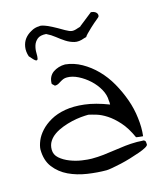

<svg xmlns="http://www.w3.org/2000/svg" viewBox="-105 -770 717 848"><g transform="rotate(-15 253.0 -346.0)"><path d="M18.6 -165Q19.5 -181.6 28.3 -203.1Q37.1 -224.6 55.7 -245.1Q74.2 -265.6 102.5 -281.7Q130.9 -297.9 169.4 -304.7Q208 -311.5 257.3 -305.7Q306.6 -299.8 367.2 -276.4Q367.2 -277.3 367.2 -286.1L366.2 -294.9Q366.2 -320.3 351.6 -346.7Q336.9 -373 314 -394Q291 -415 264.6 -428.2Q238.3 -441.4 213.9 -441.4Q204.1 -441.4 196.8 -438.5Q189.5 -435.5 182.6 -431.2Q175.8 -426.8 169.4 -423.3Q163.1 -419.9 154.3 -419.9Q152.3 -419.9 152.3 -420.9Q151.4 -421.9 150.4 -422.9Q148.4 -424.8 145 -427.7Q141.6 -430.7 141.6 -431.6Q141.6 -449.2 147.9 -461.9Q154.3 -474.6 165.5 -482.4Q176.8 -490.2 190.9 -494.6Q205.1 -499 220.7 -499Q259.8 -495.1 295.4 -475.1Q331.1 -455.1 360.8 -424.8Q390.6 -394.5 413.1 -355Q435.5 -315.4 450.7 -272.9Q465.8 -230.5 470.7 -187.5Q476.6 -142.6 471.7 -103.5Q470.7 -103.5 465.8 -104Q460.9 -104.5 455.1 -105Q449.2 -105.5 445.3 -106.4L440.4 -107.4Q419.9 -153.3 394.5 -181.6Q369.1 -210 344.2 -226.1Q319.3 -242.2 297.9 -248.5Q276.4 -254.9 262.7 -257.8Q248 -257.8 228 -255.9Q208 -253.9 186.5 -249Q165 -244.1 143.1 -235.8Q121.1 -227.5 104 -215.8Q86.9 -204.1 76.7 -188Q66.4 -171.9 66.4 -150.4Q66.4 -127 85 -110.8Q103.5 -94.7 129.9 -84.5Q156.2 -74.2 183.6 -70.3Q210.9 -66.4 227.5 -66.4Q254.9 -66.4 281.2 -69.3Q307.6 -72.3 333.5 -76.2Q359.4 -80.1 384.8 -83Q410.2 -85.9 435.5 -85.9Q437.5 -85.9 442.4 -85.9Q447.3 -85.9 452.6 -85.4Q458 -85 462.4 -85Q466.8 -85 468.8 -85Q476.6 -82 477.5 -76.2Q478.5 -70.3 478.5 -64.5Q478.5 -58.6 466.3 -51.8Q454.1 -44.9 434.6 -38.1Q415 -31.2 391.1 -23.9Q367.2 -16.6 345.2 -11.7Q323.2 -6.8 304.2 -3.4Q285.2 0 277.3 0Q236.3 0 190.4 -6.8Q144.5 -13.7 106.4 -31.7Q68.4 -49.8 43.5 -82Q18.6 -114.3 18.6 -165ZM332 -588.9Q306.6 -579.1 286.6 -584Q266.6 -588.9 248.5 -600.6Q230.5 -612.3 212.9 -626.5Q195.3 -640.6 174.8 -650.4Q147.5 -652.3 134.3 -641.1Q121.1 -629.9 116.2 -613.8Q111.3 -597.7 111.8 -581.1Q112.3 -564.5 110.4 -555.7Q108.4 -546.9 101.6 -549.3Q94.7 -551.8 75.2 -575.2Q67.4 -598.6 70.8 -619.6Q74.2 -640.6 85.9 -655.8Q97.7 -670.9 116.2 -680.7Q133.8 -691.4 154.3 -691.4Q156.2 -692.4 161.6 -691.9Q167 -691.4 178.7 -687.5Q190.4 -683.6 209.5 -673.8Q228.5 -664.1 259.8 -645.5Q278.3 -634.8 289.1 -633.8Q299.8 -632.8 315.4 -638.7L325.2 -641.6Q331.1 -643.6 331.1 -645.5L390.6 -692.4Q402.3 -691.4 408.7 -687.5Q415 -683.6 417.5 -678.7Q419.9 -673.8 419.4 -668.9Q418.9 -664.1 415 -661.1Q388.7 -639.6 374.5 -626Q360.4 -612.3 353.5 -605.5Q346.7 -598.6 345.2 -596.2Q343.8 -593.8 343.3 -592.8Q342.8 -591.8 341.3 -591.3Q339.8 -590.8 332 -588.9Z"/></g></svg>

Font: Indie Flower
Style: Regular
Weight: 400
Designer: Kimberly Geswein
Foundry: Kimberly Geswein
Version: Version 1.001 2010